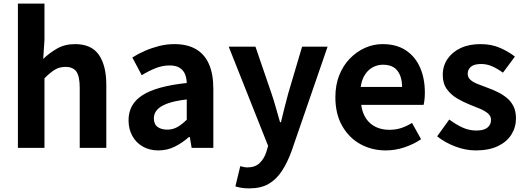

<svg xmlns="http://www.w3.org/2000/svg" viewBox="-20 -818 2907 1062"><path d="M79 0V-798H226V-597L219 -492Q252 -524 295 -549Q338 -574 395 -574Q486 -574 527 -514.5Q568 -455 568 -349V0H421V-331Q421 -396 402.5 -422Q384 -448 342 -448Q308 -448 282.5 -432Q257 -416 226 -385V0Z M856 14Q807 14 769.5 -7.5Q732 -29 711.5 -67Q691 -105 691 -153Q691 -242 768 -291.5Q845 -341 1013 -359Q1012 -387 1003 -408.5Q994 -430 973.5 -443Q953 -456 918 -456Q879 -456 841 -441Q803 -426 764 -402L712 -500Q745 -521 782 -537Q819 -553 860 -563.5Q901 -574 945 -574Q1016 -574 1064 -546Q1112 -518 1136 -463Q1160 -408 1160 -327V0H1040L1030 -60H1025Q989 -28 947 -7Q905 14 856 14ZM905 -101Q936 -101 961.5 -115.5Q987 -130 1013 -156V-268Q945 -260 905 -245Q865 -230 848 -209.5Q831 -189 831 -164Q831 -131 851.5 -116Q872 -101 905 -101Z M1359 224Q1334 224 1316 221Q1298 218 1282 213L1309 101Q1317 103 1327.5 105.5Q1338 108 1348 108Q1391 108 1416 84Q1441 60 1453 23L1463 -11L1245 -560H1393L1482 -300Q1495 -262 1506 -222Q1517 -182 1529 -142H1534Q1543 -182 1553.5 -221.5Q1564 -261 1574 -300L1651 -560H1792L1593 17Q1569 83 1538 129.5Q1507 176 1464.5 200Q1422 224 1359 224Z M2114 14Q2036 14 1973 -21Q1910 -56 1872.5 -122Q1835 -188 1835 -280Q1835 -348 1856.5 -402Q1878 -456 1915.5 -494.5Q1953 -533 1999.5 -553.5Q2046 -574 2096 -574Q2173 -574 2225 -539.5Q2277 -505 2303.5 -444.5Q2330 -384 2330 -306Q2330 -286 2328 -267.5Q2326 -249 2323 -238H1978Q1984 -193 2005 -162Q2026 -131 2059 -115.5Q2092 -100 2134 -100Q2168 -100 2198 -109.5Q2228 -119 2259 -138L2309 -48Q2268 -20 2217 -3Q2166 14 2114 14ZM1975 -337H2204Q2204 -393 2178.5 -426.5Q2153 -460 2098 -460Q2069 -460 2043 -446.5Q2017 -433 1999 -405.5Q1981 -378 1975 -337Z M2611 14Q2555 14 2497.5 -8Q2440 -30 2398 -64L2465 -157Q2502 -129 2538.5 -112.5Q2575 -96 2615 -96Q2657 -96 2676.5 -112.5Q2696 -129 2696 -155Q2696 -176 2679 -190.5Q2662 -205 2635 -216.5Q2608 -228 2579 -239Q2544 -253 2509.5 -273Q2475 -293 2452 -324.5Q2429 -356 2429 -403Q2429 -453 2455 -491.5Q2481 -530 2527.5 -552Q2574 -574 2638 -574Q2699 -574 2746.5 -553Q2794 -532 2828 -505L2762 -416Q2732 -438 2702.5 -451Q2673 -464 2642 -464Q2603 -464 2585 -449Q2567 -434 2567 -410Q2567 -390 2582 -376.5Q2597 -363 2623 -353Q2649 -343 2678 -332Q2706 -322 2733.5 -308.5Q2761 -295 2784 -276Q2807 -257 2820.5 -229.5Q2834 -202 2834 -163Q2834 -114 2808.5 -73.5Q2783 -33 2733.5 -9.5Q2684 14 2611 14Z"/></svg>

Font: Noto Sans TC Thin
Style: Bold
Weight: 700
Version: Version 2.004-H2;hotconv 1.0.118;makeotfexe 2.5.65603